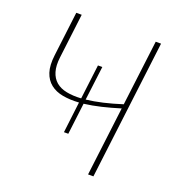

<svg xmlns="http://www.w3.org/2000/svg" viewBox="-128 -808 844 913"><g transform="rotate(20 294.0 -351.5)"><path d="M445.5 0H418.5L461.5 -349.5Q414.5 -335 369.5 -324.2Q324.5 -313.5 283.5 -308.5L264 -149.5H242L261 -306.5Q216 -303.5 179 -310.2Q142 -317 116.8 -337Q91.5 -357 80.2 -391.2Q69 -425.5 75.5 -478L103 -703H130.5L103 -478Q97.5 -434.5 106.5 -404.5Q115.5 -374.5 136.5 -356.8Q157.5 -339 190 -332.5Q222.5 -326 264 -328.5L285.5 -503H307.5L286 -330.5Q325 -335 369.5 -345.2Q414 -355.5 464 -371.5L505 -703H532Z"/></g></svg>

Font: Lato Thin
Style: Italic
Weight: 200
Italic angle: -7°
Designer: Lukasz Dziedzic
Foundry: tyPoland Lukasz Dziedzic
Version: Version 2.007; 2014-02-27